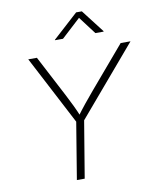

<svg xmlns="http://www.w3.org/2000/svg" viewBox="-100 -1020 895 1097"><g transform="rotate(-10 347.5 -472.0)"><path d="M255.9 0 310.1 -329.1 102.1 -727.5H152.3L277.8 -487.3Q295.4 -453.1 311.3 -420.4Q327.1 -387.7 342.3 -350.1H324.2Q352.1 -388.2 378.7 -421.1Q405.3 -454.1 433.6 -487.3L638.2 -727.5H695.3L356 -329.1L301.3 0ZM317.9 -808.6H271L272 -811.5L418 -944.3H451.2L553.7 -811.5L553.2 -808.6H505.9L428.7 -910.6Z"/></g></svg>

Font: Inter 17pt ExtraLight
Style: Italic
Weight: 250
Italic angle: -9.3988°
Version: Version 4.001;git-66647c0bb